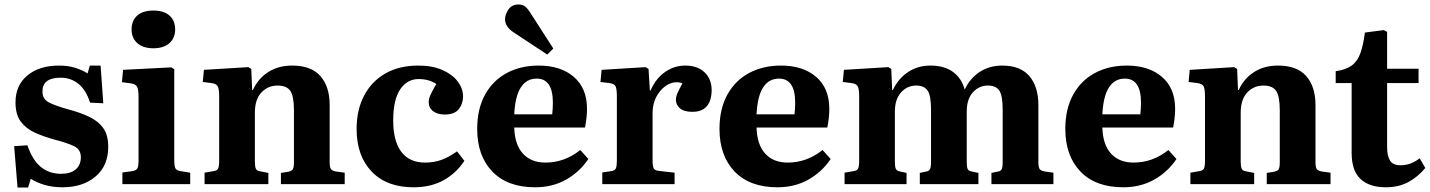

<svg xmlns="http://www.w3.org/2000/svg" viewBox="-20 -820 6370 855"><path d="M58 15 43 -169 102 -173Q125 -106 162.5 -76Q200 -46 252 -46Q294 -46 317 -65.5Q340 -85 340 -120Q340 -154 311 -168.5Q282 -183 224 -198Q176 -211 136 -229Q96 -247 72.5 -278.5Q49 -310 49 -364Q49 -440 102 -484Q155 -528 243 -528Q283 -528 315 -518Q347 -508 370 -493L380 -528H428L440 -360L381 -363Q363 -420 329 -447Q295 -474 250 -474Q169 -474 169 -413Q169 -379 197.5 -364Q226 -349 284 -333Q337 -319 377 -300Q417 -281 439.5 -250Q462 -219 462 -166Q462 -82 405.5 -34Q349 14 258 14Q215 14 179 3.5Q143 -7 117 -24L105 15Z M663 -605Q618 -605 592 -627.5Q566 -650 566 -689Q566 -728 591 -750.5Q616 -773 663 -773Q710 -773 735 -750.5Q760 -728 760 -689Q760 -650 734 -627.5Q708 -605 663 -605ZM525 0V-52L570 -58Q587 -61 592 -70.5Q597 -80 597 -106V-388Q597 -421 590.5 -433.5Q584 -446 561 -449L523 -454L528 -509L743 -520L756 -512V-105Q756 -82 760.5 -71.5Q765 -61 784 -58L827 -51V0Z M891 0V-51L931 -58Q946 -60 951 -69Q956 -78 956 -105V-391Q956 -423 950 -435Q944 -447 922 -450L883 -455L888 -509L1086 -521L1099 -513L1103 -419H1106Q1130 -471 1175 -499.5Q1220 -528 1281 -528Q1366 -528 1407 -481Q1448 -434 1448 -353V-98Q1448 -76 1453.5 -67.5Q1459 -59 1478 -56L1515 -51V0H1231V-50L1262 -55Q1279 -58 1284 -66.5Q1289 -75 1289 -98V-329Q1289 -391 1273 -415Q1257 -439 1216 -439Q1173 -439 1144 -408Q1115 -377 1115 -318V-100Q1115 -78 1119.5 -68.5Q1124 -59 1139 -57L1175 -50V0Z M1821 14Q1702 14 1635 -56Q1568 -126 1568 -246Q1568 -330 1601 -393.5Q1634 -457 1695.5 -492.5Q1757 -528 1843 -528Q1905 -528 1949.5 -508.5Q1994 -489 2018 -457.5Q2042 -426 2042 -391Q2042 -358 2023 -334Q2004 -310 1961 -310Q1928 -310 1908.5 -325Q1889 -340 1889 -366Q1889 -379 1896.5 -396.5Q1904 -414 1923 -446Q1890 -468 1844 -468Q1793 -468 1762 -422Q1731 -376 1731 -283Q1731 -192 1767 -144Q1803 -96 1873 -96Q1913 -96 1947 -108.5Q1981 -121 2015 -146L2048 -104Q2012 -49 1955.5 -17.5Q1899 14 1821 14Z M2363 14Q2240 14 2172.5 -56Q2105 -126 2105 -246Q2105 -335 2140 -398.5Q2175 -462 2237 -495Q2299 -528 2379 -528Q2477 -528 2535.5 -477.5Q2594 -427 2594 -336Q2594 -295 2585 -252H2270Q2272 -176 2308.5 -136Q2345 -96 2409 -96Q2494 -96 2564 -152L2600 -112Q2562 -55 2501.5 -20.5Q2441 14 2363 14ZM2270 -311H2439Q2442 -335 2442 -363Q2442 -470 2370 -470Q2325 -470 2299.5 -431Q2274 -392 2270 -311ZM2417 -577 2267 -676Q2229 -701 2229 -735Q2229 -755 2244 -777.5Q2259 -800 2289 -800Q2304 -800 2315 -793.5Q2326 -787 2339 -767L2444 -604Z M2662 0V-52L2702 -58Q2718 -60 2722.5 -70Q2727 -80 2727 -106V-389Q2727 -421 2722 -434Q2717 -447 2694 -450L2654 -455L2659 -509L2855 -521L2868 -513L2874 -417H2877Q2900 -470 2941 -499Q2982 -528 3032 -528Q3086 -528 3117.5 -498Q3149 -468 3149 -419Q3149 -373 3128 -347.5Q3107 -322 3063 -322Q3026 -322 3008 -337.5Q2990 -353 2990 -375Q2990 -389 2996.5 -404.5Q3003 -420 3019 -449Q2989 -460 2958.5 -445.5Q2928 -431 2907 -396.5Q2886 -362 2886 -314V-104Q2886 -80 2891 -70.5Q2896 -61 2914 -59L2984 -51V0Z M3442 14Q3319 14 3251.5 -56Q3184 -126 3184 -246Q3184 -335 3219 -398.5Q3254 -462 3316 -495Q3378 -528 3458 -528Q3556 -528 3614.5 -477.5Q3673 -427 3673 -336Q3673 -295 3664 -252H3349Q3351 -176 3387.5 -136Q3424 -96 3488 -96Q3573 -96 3643 -152L3679 -112Q3641 -55 3580.5 -20.5Q3520 14 3442 14ZM3349 -311H3518Q3521 -335 3521 -363Q3521 -470 3449 -470Q3404 -470 3378.5 -431Q3353 -392 3349 -311Z M3741 0V-51L3781 -58Q3796 -60 3801 -69Q3806 -78 3806 -105V-391Q3806 -423 3800 -435Q3794 -447 3772 -450L3733 -455L3738 -509L3936 -521L3949 -513L3953 -419H3956Q3980 -470 4023.5 -499Q4067 -528 4123 -528Q4185 -528 4223.5 -500Q4262 -472 4276 -421Q4299 -471 4342.5 -499.5Q4386 -528 4443 -528Q4524 -528 4564 -481Q4604 -434 4604 -353V-98Q4604 -76 4609.5 -67.5Q4615 -59 4635 -56L4671 -51V0H4395V-50L4419 -55Q4436 -57 4440.5 -66Q4445 -75 4445 -98V-332Q4445 -394 4430 -416.5Q4415 -439 4379 -439Q4340 -439 4312.5 -409Q4285 -379 4285 -323V-100Q4285 -79 4288.5 -69Q4292 -59 4308 -56L4337 -50V0H4076V-50L4099 -55Q4116 -57 4121 -66Q4126 -75 4126 -98V-332Q4126 -395 4110.5 -417Q4095 -439 4060 -439Q4020 -439 3992.5 -408.5Q3965 -378 3965 -323V-100Q3965 -78 3969 -68.5Q3973 -59 3989 -56L4017 -50V0Z M4982 14Q4859 14 4791.5 -56Q4724 -126 4724 -246Q4724 -335 4759 -398.5Q4794 -462 4856 -495Q4918 -528 4998 -528Q5096 -528 5154.5 -477.5Q5213 -427 5213 -336Q5213 -295 5204 -252H4889Q4891 -176 4927.5 -136Q4964 -96 5028 -96Q5113 -96 5183 -152L5219 -112Q5181 -55 5120.5 -20.5Q5060 14 4982 14ZM4889 -311H5058Q5061 -335 5061 -363Q5061 -470 4989 -470Q4944 -470 4918.5 -431Q4893 -392 4889 -311Z M5281 0V-51L5321 -58Q5336 -60 5341 -69Q5346 -78 5346 -105V-391Q5346 -423 5340 -435Q5334 -447 5312 -450L5273 -455L5278 -509L5476 -521L5489 -513L5493 -419H5496Q5520 -471 5565 -499.5Q5610 -528 5671 -528Q5756 -528 5797 -481Q5838 -434 5838 -353V-98Q5838 -76 5843.5 -67.5Q5849 -59 5868 -56L5905 -51V0H5621V-50L5652 -55Q5669 -58 5674 -66.5Q5679 -75 5679 -98V-329Q5679 -391 5663 -415Q5647 -439 5606 -439Q5563 -439 5534 -408Q5505 -377 5505 -318V-100Q5505 -78 5509.5 -68.5Q5514 -59 5529 -57L5565 -50V0Z M6151 14Q6078 14 6038.5 -23Q5999 -60 5999 -139V-450H5928V-503Q5973 -509 5999 -528Q6025 -547 6038 -583Q6051 -619 6058 -675L6142 -686L6157 -678V-514H6297V-450H6157V-164Q6157 -126 6170 -105Q6183 -84 6217 -84Q6262 -84 6302 -115L6327 -72Q6295 -33 6252 -9.5Q6209 14 6151 14Z"/></svg>

Font: Literata 36pt
Style: Bold
Weight: 700
Designer: Latin by Veronika Burian and Jose Scaglione. Greek by Irene Vlachou. Cyrillic by Vera Evstafieva.
Foundry: TypeTogether
Version: Version 3.002